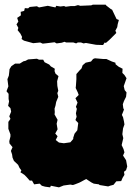

<svg xmlns="http://www.w3.org/2000/svg" viewBox="-20 -779 578 827"><path d="M196 28 174 25 160 21 151 12 127 15 118 -1H108L94 -17L85 -26L68 -37L72 -45L64 -56L58 -69L40 -86L34 -100L32 -114L27 -129L34 -145L21 -161L20 -171L25 -191V-200L16 -224V-254L25 -267L20 -278L28 -298L25 -313L15 -323L19 -342L17 -353V-375L8 -386L16 -407L12 -438L18 -453L20 -470L21 -481L29 -494L45 -505H65L81 -515L90 -517L101 -523L139 -526L148 -522H166L172 -511L192 -501L199 -493L216 -483L215 -473L219 -462L232 -451L226 -429L227 -409L231 -388L227 -378L231 -362L222 -340L219 -324L215 -311L216 -296L215 -286L228 -263L224 -246L228 -222L218 -204L228 -192L220 -176L234 -165L255 -162L283 -166L296 -181L295 -184L301 -203L313 -218L317 -249L305 -262L310 -276L307 -291L311 -310L307 -319L314 -337L305 -356L319 -370L315 -381L306 -400L307 -409L309 -438V-460L323 -476L331 -484L336 -498L349 -509L372 -514L381 -525L389 -528L423 -525H438L462 -514L477 -509L478 -502L492 -491L508 -483L507 -465L516 -456L525 -442L513 -408L517 -391L525 -381L523 -362L514 -344L509 -330L511 -313L514 -307L505 -284L510 -274L514 -256L516 -243L510 -226L507 -201L511 -184L507 -167L504 -154L512 -137L516 -123L510 -109L523 -89L528 -62L523 -46L514 -39L516 -26L508 -13L502 1L481 2L469 17L454 21L446 24L409 18L406 15L384 12L374 7L351 -8L329 4L321 8L303 15L294 18L283 16L254 20L234 28L199 21ZM123 -593 83 -604 73 -611 75 -620 68 -634 56 -649 59 -659 51 -674 59 -686 54 -702 70 -713 69 -728 84 -732 87 -744 101 -743 108 -749 139 -752 148 -747 186 -754 204 -750 219 -747 222 -754 240 -751 256 -753 263 -750 286 -753H302L316 -757L326 -754L373 -756L380 -759H435L438 -755L456 -741L463 -737L482 -697L492 -693L487 -675L485 -662L477 -647L481 -637L451 -607L436 -594L431 -596L424 -585L394 -586L350 -594L340 -592L329 -596H315L308 -592L296 -596H265L258 -599L246 -595L224 -592L215 -597L182 -593L164 -591L153 -596Z"/></svg>

Font: Winky Rough Black
Style: Regular
Weight: 900
Designer: Simon Atzbach
Foundry: typofactur
Version: Version 1.206; ttfautohint (v1.8.4.7-5d5b)